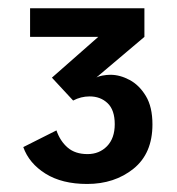

<svg xmlns="http://www.w3.org/2000/svg" viewBox="-20 -720 430 466"><path d="M191.5 -273.5Q130.5 -273.5 90.5 -298.5Q50.5 -323.5 36.5 -363L117 -403.5Q126 -377.5 144.2 -361.8Q162.5 -346 192.5 -346Q221 -346 239.8 -365.2Q258.5 -384.5 258.5 -418.5Q258.5 -453 241.2 -469.5Q224 -486 197.5 -486Q176.5 -486 157.5 -476L106 -531.5L218.5 -630.5H53V-700H330.5V-630.5L214 -532Q218 -534.5 228.2 -536.5Q238.5 -538.5 248 -538.5Q271 -538.5 294.5 -526Q318 -513.5 334 -487Q350 -460.5 350 -418Q350 -347.5 304 -310.5Q258 -273.5 191.5 -273.5Z"/></svg>

Font: Trispace Medium
Style: Regular
Weight: 500
Designer: Tyler Finck
Foundry: Etcetera Type Company
Version: Version 1.210; ttfautohint (v1.8.3)